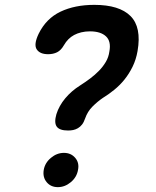

<svg xmlns="http://www.w3.org/2000/svg" viewBox="-20 -760 640 790"><path d="M160 -61Q165 -90 189.5 -110.5Q214 -131 243 -131Q272 -131 289.5 -110.5Q307 -90 301 -61Q296 -31 271.5 -10.5Q247 10 218 10Q189 10 172 -10.5Q155 -31 160 -61ZM139 -621Q170 -684 229 -712Q288 -740 368 -740Q471 -740 517 -694Q563 -648 546 -550Q540 -515 525.5 -485.5Q511 -456 492 -432.5Q473 -409 449.5 -390Q426 -371 403 -357Q381 -342 360.5 -321.5Q340 -301 330 -272Q325 -257 317.5 -247.5Q310 -238 300.5 -232.5Q291 -227 281 -225Q271 -223 260 -223Q225 -223 213.5 -239Q202 -255 212 -290Q223 -325 248.5 -355.5Q274 -386 309 -408Q331 -422 351 -437Q371 -452 387.5 -469Q404 -486 415.5 -505.5Q427 -525 430 -548Q438 -590 416 -610.5Q394 -631 350 -631Q331 -631 314.5 -627Q298 -623 285 -616Q272 -609 261.5 -598.5Q251 -588 243 -574Q231 -553 215 -545Q199 -537 178 -537Q144 -537 131 -557Q118 -577 139 -621Z"/></svg>

Font: Maple Mono NL SemiBold
Style: Italic
Weight: 600
Italic angle: -10°
Monospace: yes
Designer: subframe7536
Version: Version 7.000